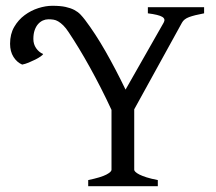

<svg xmlns="http://www.w3.org/2000/svg" viewBox="-20 -640 742 660"><path d="M14.6 -489.7Q14.6 -522.9 28.8 -547.4Q43 -571.8 64.7 -587.9Q86.4 -604 111.8 -612.1Q137.2 -620.1 159.7 -620.1H160.6Q187.5 -620.1 205.3 -616.2Q223.1 -612.3 235.6 -605.7Q248 -599.1 256.6 -590.1Q265.1 -581.1 272.5 -571.3Q307.6 -524.9 342.5 -463.9Q377.4 -402.8 411.6 -332L542.5 -562Q549.8 -574.7 537.8 -582Q525.9 -589.4 488.3 -594.2V-615.2H681.6V-594.2Q647.9 -587.9 630.1 -581.3Q612.3 -574.7 605.5 -562L441.4 -264.2V-56.2Q441.4 -53.2 445.6 -49.1Q449.7 -44.9 459.2 -40Q468.8 -35.2 484.1 -30.3Q499.5 -25.4 522.5 -21V0H283.2V-21Q327.6 -30.3 345.5 -39.8Q363.3 -49.3 363.3 -56.2V-262.2Q345.7 -300.3 326.9 -337.2Q308.1 -374 289.1 -408.4Q270 -442.9 251.5 -473.4Q232.9 -503.9 216.3 -528.8Q206.5 -543.9 197.5 -552.7Q188.5 -561.5 180.2 -566.4Q171.9 -571.3 163.6 -572.5Q155.3 -573.7 146.5 -573.7Q136.7 -573.7 127.4 -569.6Q118.2 -565.4 110.8 -557.1Q103.5 -548.8 99.1 -536.1Q94.7 -523.4 94.7 -505.9Q94.7 -488.3 104 -474.6Q113.3 -460.9 128.4 -454.1Q127 -451.2 119.4 -445.8Q111.8 -440.4 101.1 -435.1Q90.3 -429.7 78.4 -424.8Q66.4 -419.9 56.2 -418Q38.1 -425.8 26.4 -444.3Q14.6 -462.9 14.6 -489.7Z"/></svg>

Font: Akkhara
Style: Regular
Weight: 400
Designer: J. Victor Gaultney
Version: Version 1.00 June 13, 2006, initial release